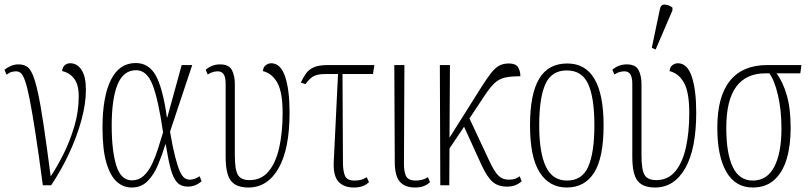

<svg xmlns="http://www.w3.org/2000/svg" viewBox="-37 -826 3608 856"><path d="M154 0Q135 -143 120.5 -236Q106 -329 95 -384.5Q84 -440 74.5 -466.5Q65 -493 55.5 -500.5Q46 -508 34 -508Q27 -508 16 -505.5Q5 -503 -8 -493L-17 -515Q-5 -525 11 -532Q27 -539 46 -539Q66 -539 81 -530.5Q96 -522 108 -495Q120 -468 132 -413.5Q144 -359 157.5 -268Q171 -177 189 -40Q217 -81 246 -139Q275 -197 294.5 -263Q314 -329 314 -396Q314 -449 293.5 -475.5Q273 -502 240 -509Q241 -525 251 -534.5Q261 -544 276 -544Q307 -544 326.5 -514.5Q346 -485 346 -425Q346 -364 326 -290.5Q306 -217 271 -142Q236 -67 191 0Z M550 10Q513 10 484 -15.5Q455 -41 437.5 -99.5Q420 -158 420 -257Q420 -395 457.5 -470Q495 -545 568 -545Q627 -545 658 -488.5Q689 -432 707 -303H709L773 -536H820L721 -239Q733 -169 744 -126.5Q755 -84 765 -62Q775 -40 785.5 -32.5Q796 -25 809 -25Q821 -25 831.5 -29Q842 -33 853 -40L862 -18Q834 6 801 6Q770 6 752.5 -13Q735 -32 724 -73Q713 -114 702 -182H700Q686 -135 667.5 -91Q649 -47 621 -18.5Q593 10 550 10ZM551 -22Q582 -22 604 -42.5Q626 -63 641.5 -96Q657 -129 668.5 -166Q680 -203 690 -236Q669 -381 643.5 -447Q618 -513 570 -513Q513 -513 487 -449Q461 -385 461 -266Q461 -154 481.5 -88Q502 -22 551 -22Z M1070 10Q1016 10 992.5 -20Q969 -50 969 -127V-451Q969 -481 960.5 -494.5Q952 -508 934 -508Q925 -508 914.5 -505.5Q904 -503 889 -494L880 -515Q908 -539 944 -539Q984 -539 997 -513.5Q1010 -488 1010 -451V-132Q1010 -70 1023.5 -46.5Q1037 -23 1076 -23Q1128 -23 1160.5 -62Q1193 -101 1208 -168.5Q1223 -236 1223 -322Q1223 -415 1199.5 -457Q1176 -499 1135 -509Q1137 -528 1148.5 -536Q1160 -544 1172 -544Q1214 -544 1234 -485Q1254 -426 1254 -324Q1254 -162 1205 -76Q1156 10 1070 10Z M1541 10Q1496 10 1472 -16Q1448 -42 1451 -105L1470 -496H1415Q1378 -496 1360.5 -486Q1343 -476 1325 -451L1304 -458Q1316 -483 1328.5 -500Q1341 -517 1363.5 -526.5Q1386 -536 1426 -536H1632L1626 -496H1490L1492 -101Q1492 -64 1501 -42.5Q1510 -21 1544 -21Q1558 -21 1571 -24Q1584 -27 1598 -36L1608 -14Q1584 10 1541 10Z M1813 10Q1768 10 1745.5 -16Q1723 -42 1723 -105L1721 -536H1766L1764 -101Q1763 -64 1772.5 -42.5Q1782 -21 1817 -21Q1830 -21 1843 -24Q1856 -27 1871 -36L1880 -14Q1856 10 1813 10Z M1926 0 1924 -536H1969L1967 -212L2110 -439Q2134 -477 2152 -500Q2170 -523 2188 -533Q2206 -543 2232 -543Q2262 -543 2272.5 -526.5Q2283 -510 2283 -486Q2239 -486 2213.5 -480Q2188 -474 2168.5 -456Q2149 -438 2125 -402L2056 -298L2143 -112Q2166 -62 2184.5 -43.5Q2203 -25 2230 -25Q2248 -25 2258.5 -28.5Q2269 -32 2280 -40L2289 -18Q2277 -7 2261 -0.5Q2245 6 2223 6Q2184 6 2159.5 -15Q2135 -36 2110 -90L2032 -261L1967 -164L1966 0Z M2490 10Q2412 10 2369 -57.5Q2326 -125 2326 -267Q2326 -406 2366.5 -474.5Q2407 -543 2492 -543Q2654 -543 2654 -267Q2654 -123 2612 -56.5Q2570 10 2490 10ZM2491 -21Q2559 -21 2586 -84Q2613 -147 2613 -267Q2613 -390 2585.5 -451Q2558 -512 2490 -512Q2422 -512 2394.5 -451Q2367 -390 2367 -267Q2367 -146 2396.5 -83.5Q2426 -21 2491 -21Z M2883 10Q2829 10 2805.5 -20Q2782 -50 2782 -127V-451Q2782 -481 2773.5 -494.5Q2765 -508 2747 -508Q2738 -508 2727.5 -505.5Q2717 -503 2702 -494L2693 -515Q2721 -539 2757 -539Q2797 -539 2810 -513.5Q2823 -488 2823 -451V-132Q2823 -70 2836.5 -46.5Q2850 -23 2889 -23Q2941 -23 2973.5 -62Q3006 -101 3021 -168.5Q3036 -236 3036 -322Q3036 -415 3012.5 -457Q2989 -499 2948 -509Q2950 -528 2961.5 -536Q2973 -544 2985 -544Q3027 -544 3047 -485Q3067 -426 3067 -324Q3067 -162 3018 -76Q2969 10 2883 10ZM2886 -605 2869 -613 2905 -785Q2909 -807 2927.5 -805.5Q2946 -804 2961 -792V-780Z M3319 10Q3242 10 3201.5 -59.5Q3161 -129 3161 -257Q3161 -396 3217.5 -466Q3274 -536 3384 -536H3536L3531 -499H3425Q3453 -462 3470.5 -402.5Q3488 -343 3488 -255Q3488 -176 3470 -116.5Q3452 -57 3414.5 -23.5Q3377 10 3319 10ZM3319 -21Q3383 -21 3415 -82.5Q3447 -144 3447 -253Q3447 -335 3431.5 -401.5Q3416 -468 3393 -499H3375Q3289 -499 3245 -439Q3201 -379 3201 -256Q3201 -142 3230 -81.5Q3259 -21 3319 -21Z"/></svg>

Font: Noto Serif ExtraCondensed ExtraLight
Style: Regular
Weight: 200
Width: 2
Designer: Monotype Design Team
Foundry: Monotype Imaging Inc.
Version: Version 2.015